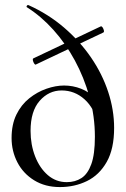

<svg xmlns="http://www.w3.org/2000/svg" viewBox="-20 -746 510 779"><path d="M378 -241Q363 -307 323 -343Q283 -379 230 -379Q178 -379 141 -337Q104 -295 104 -215Q104 -159 122.5 -111.5Q141 -64 174 -35.5Q207 -7 251 -7Q285 -7 310.5 -23.5Q336 -40 350.5 -80Q365 -120 365 -191Q365 -274 343 -353Q321 -432 283.5 -501Q246 -570 196.5 -625Q147 -680 90 -716Q86 -718 89 -722.5Q92 -727 96 -725Q176 -689 240 -634Q304 -579 349.5 -512.5Q395 -446 419 -373Q443 -300 443 -227Q443 -142 413 -89Q383 -36 333 -11.5Q283 13 223 13Q163 13 118.5 -14.5Q74 -42 50.5 -87.5Q27 -133 27 -186Q27 -241 46.5 -281Q66 -321 98.5 -347Q131 -373 168.5 -386Q206 -399 240 -399Q276 -399 309 -386Q342 -373 367 -347ZM125 -484Q122 -483 118.5 -488.5Q115 -494 113.5 -500.5Q112 -507 115 -509L389 -639Q393 -640 396.5 -634.5Q400 -629 401.5 -622.5Q403 -616 399 -614Z"/></svg>

Font: Cormorant Garamond Light Medium
Style: Regular
Weight: 500
Version: Version 4.001